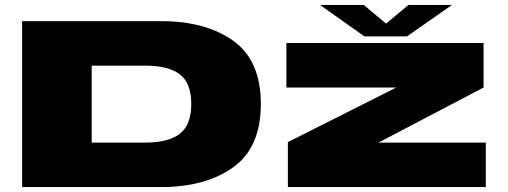

<svg xmlns="http://www.w3.org/2000/svg" viewBox="-20 -761 2065 781"><path d="M70 0H635Q816 0 928.5 -80.5Q1041 -161 1041 -338Q1041 -515 929 -595Q817 -675 635 -675H70ZM353 -181V-494H570Q665 -494 711.5 -458.5Q758 -423 758 -338Q758 -253 711.5 -217Q665 -181 570 -181ZM1151 0H1956V-181H1521.5V-182L1947 -405V-586H1145V-405H1592L1151 -183ZM1462.5 -613H1635.5L1818.5 -741H1641.5L1550.5 -665L1459.5 -741H1281.5Z"/></svg>

Font: Anybody ExtraExpanded Black
Style: Regular
Weight: 900
Width: 8
Version: Version 1.113;gftools[0.9.25]